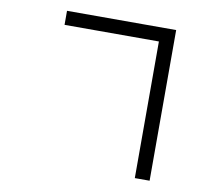

<svg xmlns="http://www.w3.org/2000/svg" viewBox="-84 -836 1124 984"><g transform="rotate(10 478.0 -344.0)"><path d="M187 -663V-736H755V48H678V-663Z"/></g></svg>

Font: Kinto Sans
Style: Regular
Weight: 400
Designer: Authors: Ryoko NISHIZUKA  (kana & ideographs); Paul D. Hunt (Latin, Greek & Cyrillic); Wenlong ZHANG  (bopomofo); Sandol
Foundry: Adobe Systems Incorporated, ookami Inc.
Version: Version 0.001